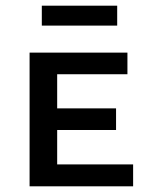

<svg xmlns="http://www.w3.org/2000/svg" viewBox="-20 -655 527 675"><path d="M392 -565H127V-635H392ZM448 -77V0H84V-470H428V-394H181V-274H388V-198H181V-77Z"/></svg>

Font: Ysabeau SC Semibold
Style: Regular
Weight: 600
Designer: Christian Thalmann (Catharsis Fonts)
Version: Version 0.003